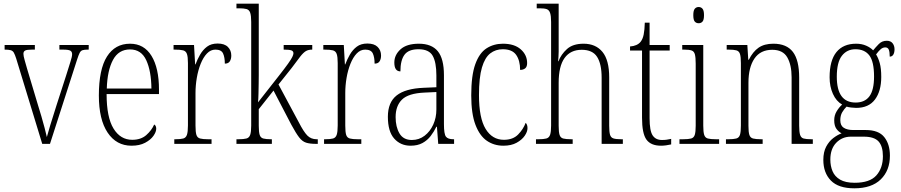

<svg xmlns="http://www.w3.org/2000/svg" viewBox="-20 -780 4885 1041"><path d="M68 -462Q61 -484 55 -494.5Q49 -505 37.5 -508Q26 -511 5 -511V-536H169V-511H153Q126 -511 116.5 -506Q107 -501 107 -488Q107 -477 114 -452.5Q121 -428 127 -407L186 -210Q195 -182 204.5 -149Q214 -116 222 -86Q230 -56 234 -37Q239 -57 252.5 -101Q266 -145 287 -211L338 -369Q353 -418 362 -445.5Q371 -473 371 -486Q371 -500 361 -505.5Q351 -511 322 -511H302V-536H461V-511H457Q438 -511 428 -508Q418 -505 412 -493.5Q406 -482 398 -457L251 0H209Z M693 10Q611 10 563.5 -61Q516 -132 516 -262Q516 -404 560 -473.5Q604 -543 685 -543Q761 -543 801.5 -477Q842 -411 842 -294V-270H558Q558 -144 595.5 -83Q633 -22 697 -22Q744 -22 773 -47.5Q802 -73 816 -105Q827 -99 827 -82Q827 -65 812 -43.5Q797 -22 767 -6Q737 10 693 10ZM801 -300Q800 -395 773 -453.5Q746 -512 685 -512Q623 -512 592.5 -455Q562 -398 559 -300Z M925 0V-25H931Q959 -25 973.5 -29Q988 -33 993.5 -49Q999 -65 999 -100V-438Q999 -472 993.5 -487.5Q988 -503 973 -507Q958 -511 927 -511H921V-536H1032L1038 -431H1040Q1050 -458 1065 -484Q1080 -510 1102.5 -527Q1125 -544 1160 -544Q1197 -544 1215.5 -525.5Q1234 -507 1234 -479Q1234 -460 1226 -447.5Q1218 -435 1199 -435Q1199 -469 1189.5 -490Q1180 -511 1148 -511Q1122 -511 1102 -490Q1082 -469 1068 -434Q1054 -399 1047 -357.5Q1040 -316 1040 -276V-99Q1040 -64 1045 -48.5Q1050 -33 1065 -29Q1080 -25 1108 -25H1127V0Z M1262 0V-25H1272Q1301 -25 1316 -29Q1331 -33 1336.5 -49Q1342 -65 1342 -99V-661Q1342 -695 1336.5 -711Q1331 -727 1316.5 -731Q1302 -735 1275 -735H1262V-760H1383V-374Q1383 -354 1382.5 -326.5Q1382 -299 1381.5 -272Q1381 -245 1379 -225L1492 -369Q1525 -411 1542 -435Q1559 -459 1565 -471.5Q1571 -484 1571 -491Q1571 -503 1559.5 -507Q1548 -511 1518 -511V-536H1673V-511Q1652 -511 1638.5 -503Q1625 -495 1608 -473.5Q1591 -452 1561 -411L1490 -322L1600 -117Q1626 -66 1646 -45.5Q1666 -25 1697 -25H1703V0H1693Q1660 0 1639.5 -6.5Q1619 -13 1602 -35Q1585 -57 1560 -103L1463 -289L1383 -188V-98Q1383 -64 1388 -48.5Q1393 -33 1407.5 -29Q1422 -25 1450 -25H1454V0Z M1737 0V-25H1743Q1771 -25 1785.5 -29Q1800 -33 1805.5 -49Q1811 -65 1811 -100V-438Q1811 -472 1805.5 -487.5Q1800 -503 1785 -507Q1770 -511 1739 -511H1733V-536H1844L1850 -431H1852Q1862 -458 1877 -484Q1892 -510 1914.5 -527Q1937 -544 1972 -544Q2009 -544 2027.5 -525.5Q2046 -507 2046 -479Q2046 -460 2038 -447.5Q2030 -435 2011 -435Q2011 -469 2001.5 -490Q1992 -511 1960 -511Q1934 -511 1914 -490Q1894 -469 1880 -434Q1866 -399 1859 -357.5Q1852 -316 1852 -276V-99Q1852 -64 1857 -48.5Q1862 -33 1877 -29Q1892 -25 1920 -25H1939V0Z M2206 10Q2152 10 2117.5 -28.5Q2083 -67 2083 -147Q2083 -225 2130.5 -262.5Q2178 -300 2277 -304L2346 -307V-371Q2346 -442 2326 -477.5Q2306 -513 2249 -513Q2195 -513 2173 -483Q2151 -453 2151 -393Q2118 -393 2118 -441Q2118 -482 2151.5 -512.5Q2185 -543 2251 -543Q2320 -543 2353.5 -502.5Q2387 -462 2387 -372V-107Q2387 -54 2397.5 -39.5Q2408 -25 2439 -25H2442V0H2356L2349 -93H2346Q2333 -66 2315 -42.5Q2297 -19 2270.5 -4.5Q2244 10 2206 10ZM2213 -21Q2252 -21 2282 -44Q2312 -67 2329 -104.5Q2346 -142 2346 -186V-281L2281 -278Q2194 -274 2159.5 -240Q2125 -206 2125 -145Q2125 -92 2146 -56.5Q2167 -21 2213 -21Z M2709 10Q2659 10 2620 -16.5Q2581 -43 2558 -103Q2535 -163 2535 -263Q2535 -371 2557 -432Q2579 -493 2618 -518Q2657 -543 2707 -543Q2769 -543 2803.5 -512.5Q2838 -482 2838 -438Q2838 -418 2827.5 -409.5Q2817 -401 2800 -401Q2800 -452 2778.5 -482.5Q2757 -513 2706 -513Q2667 -513 2638 -490.5Q2609 -468 2593 -414Q2577 -360 2577 -264Q2577 -140 2613 -81Q2649 -22 2712 -22Q2761 -22 2789 -50.5Q2817 -79 2830 -114Q2840 -105 2840 -85Q2840 -66 2825 -44Q2810 -22 2781 -6Q2752 10 2709 10Z M2886 0V-25H2898Q2927 -25 2942 -29Q2957 -33 2962.5 -49Q2968 -65 2968 -99V-661Q2968 -694 2962.5 -710Q2957 -726 2944 -730.5Q2931 -735 2906 -735H2890V-760H3009V-500Q3009 -487 3008 -472.5Q3007 -458 3006 -448H3008Q3022 -485 3054 -514Q3086 -543 3144 -543Q3210 -543 3246.5 -498.5Q3283 -454 3283 -360V-98Q3283 -65 3287.5 -49.5Q3292 -34 3306 -29.5Q3320 -25 3348 -25H3357V0H3242V-359Q3242 -433 3217.5 -471.5Q3193 -510 3134 -510Q3073 -510 3041 -465.5Q3009 -421 3009 -331V-98Q3009 -64 3014 -48.5Q3019 -33 3033.5 -29Q3048 -25 3078 -25H3085V0Z M3564 10Q3509 10 3485 -23Q3461 -56 3461 -142V-506H3396V-528Q3435 -531 3453 -553Q3465 -568 3470 -593Q3475 -618 3476 -657H3502V-536H3611V-506H3502V-139Q3502 -71 3518.5 -46Q3535 -21 3569 -21Q3583 -21 3594 -22.5Q3605 -24 3619 -27V3Q3606 6 3591.5 8Q3577 10 3564 10Z M3768 -654Q3755 -654 3747 -663Q3739 -672 3739 -698Q3739 -723 3747 -732.5Q3755 -742 3768 -742Q3781 -742 3789 -732.5Q3797 -723 3797 -698Q3797 -672 3789 -663Q3781 -654 3768 -654ZM3664 0V-25H3683Q3712 -25 3727 -29Q3742 -33 3747 -49Q3752 -65 3752 -98V-435Q3752 -469 3747.5 -485.5Q3743 -502 3729.5 -506.5Q3716 -511 3689 -511H3679V-536H3793V-99Q3793 -65 3798 -49Q3803 -33 3818 -29Q3833 -25 3862 -25H3879V0Z M3916 0V-25H3928Q3957 -25 3972 -29Q3987 -33 3992 -49Q3997 -65 3997 -99V-438Q3997 -472 3992 -487.5Q3987 -503 3972.5 -507Q3958 -511 3930 -511H3920V-536H4032L4037 -456H4040Q4062 -500 4093 -521.5Q4124 -543 4173 -543Q4245 -543 4279 -498.5Q4313 -454 4313 -359V-99Q4313 -65 4318 -49Q4323 -33 4337 -29Q4351 -25 4380 -25H4387V0H4272V-361Q4272 -428 4248.5 -469Q4225 -510 4167 -510Q4103 -510 4070.5 -462.5Q4038 -415 4038 -331V-98Q4038 -64 4043 -48.5Q4048 -33 4063 -29Q4078 -25 4107 -25H4115V0Z M4612 241Q4526 241 4485 199Q4444 157 4444 87Q4444 44 4459.5 15Q4475 -14 4498 -31.5Q4521 -49 4543 -57Q4527 -65 4515 -81.5Q4503 -98 4503 -128Q4503 -155 4516.5 -177Q4530 -199 4546 -213Q4514 -231 4496 -271Q4478 -311 4478 -361Q4478 -452 4515 -497.5Q4552 -543 4622 -543Q4652 -543 4676 -532.5Q4700 -522 4714 -507Q4727 -523 4744.5 -541Q4762 -559 4788 -559Q4809 -559 4819.5 -545.5Q4830 -532 4830 -513Q4830 -495 4823.5 -484Q4817 -473 4804 -473Q4804 -498 4799 -510.5Q4794 -523 4780 -523Q4767 -523 4756 -514Q4745 -505 4730 -485Q4742 -466 4750 -437.5Q4758 -409 4758 -363Q4758 -286 4724 -240.5Q4690 -195 4622 -195Q4611 -195 4594.5 -197Q4578 -199 4570 -202Q4557 -189 4546.5 -171.5Q4536 -154 4536 -128Q4536 -99 4555 -87Q4574 -75 4607 -75H4674Q4744 -75 4774.5 -36.5Q4805 2 4805 64Q4805 144 4755.5 192.5Q4706 241 4612 241ZM4619 -224Q4669 -224 4694 -258Q4719 -292 4719 -365Q4719 -446 4693.5 -479.5Q4668 -513 4618 -513Q4572 -513 4544.5 -477.5Q4517 -442 4517 -364Q4517 -224 4619 -224ZM4614 211Q4696 211 4731.5 171Q4767 131 4767 67Q4767 13 4743.5 -13Q4720 -39 4664 -39H4593Q4546 -39 4514 -6Q4482 27 4482 85Q4482 120 4494 148.5Q4506 177 4535 194Q4564 211 4614 211Z"/></svg>

Font: Noto Serif Bengali Condensed ExtraLight
Style: Regular
Weight: 200
Width: 3
Designer: Juan Bruce, Universal Thirst, Indian Type Foundry and the Monotype Design Team.
Foundry: Monotype Imaging Inc.
Version: Version 2.003; ttfautohint (v1.8.4.7-5d5b)